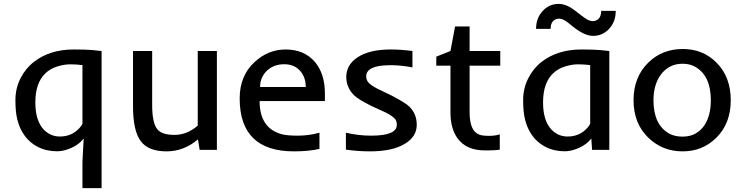

<svg xmlns="http://www.w3.org/2000/svg" viewBox="-20 -764 3790 979"><path d="M153.3 -448.7Q234.4 -511.7 355.5 -511.7Q418.5 -511.7 450.7 -508.8Q450.7 -508.8 498 -503.9V195.3H400.4V61.5L406.7 -58.1Q377.4 -19 317.4 0Q293.9 7.3 269.8 7.3Q245.6 7.3 222.2 2.4Q198.7 -2.4 175.5 -13.7Q152.3 -24.9 131.3 -43.7Q110.4 -62.5 94 -90.1Q77.6 -117.7 68.1 -155.3Q58.6 -192.9 58.6 -253.4Q58.6 -314 84.7 -365Q110.8 -416 153.3 -448.7ZM400.4 -432.1Q369.1 -436 338.1 -436Q307.1 -436 272 -425Q236.8 -414.1 211.9 -390.6Q160.2 -341.8 160.2 -241.7Q160.2 -147 204.6 -101.6Q238.3 -67.9 285.6 -67.9Q346.7 -67.9 386.2 -112.3Q396 -123.5 400.4 -132.3Z M988.3 -123.5V-503.9H1085.9V0H998L989.3 -53.2Q917 7.8 829.6 7.8Q736.8 7.8 698.2 -43.5Q658.2 -95.7 658.2 -223.6V-503.9H755.9V-228.5Q755.9 -138.2 781.7 -105.5Q804.7 -76.2 869.4 -76.2Q934.1 -76.2 988.3 -123.5Z M1478.5 7.8Q1202.1 7.8 1202.1 -262.2Q1202.1 -378.4 1278.8 -448.2Q1347.7 -511.7 1436 -511.7Q1532.2 -511.7 1586.4 -447.3Q1636.7 -387.2 1636.7 -286.6V-248.5H1303.7Q1303.7 -110.4 1416.5 -79.6Q1443.4 -72.3 1499.3 -72.3Q1555.2 -72.3 1608.9 -87.4V-4.9Q1555.2 7.8 1478.5 7.8ZM1539.1 -320.3Q1539.1 -367.2 1513.2 -399.4Q1482.9 -436.5 1429.7 -436.5Q1373.5 -436.5 1338.4 -400.9Q1306.2 -367.7 1306.2 -320.3Z M1867.2 7.8Q1806.2 7.8 1743.7 -1V-87.4Q1807.1 -72.3 1872.6 -72.3Q2003.4 -72.3 2003.4 -127.4Q2003.4 -148.4 1993.2 -158.7Q1978 -174.8 1945.3 -190.9L1874 -223.6Q1804.7 -258.3 1784.2 -279.3Q1745.6 -318.4 1745.6 -372.1Q1745.6 -432.6 1801.8 -470.7Q1862.3 -511.7 1971.7 -511.7Q2026.9 -511.7 2083 -503.9V-420.4Q2021.5 -431.6 1975.8 -431.6Q1930.2 -431.6 1905 -425.8Q1879.9 -419.9 1867.2 -411.1Q1847.2 -397.5 1847.2 -375.7Q1847.2 -354 1861.1 -340.6Q1875 -327.1 1904.8 -311.5L1976.6 -276.9Q2046.9 -240.2 2066.9 -220.7Q2105 -183.6 2105 -127.4Q2105 -67.4 2044.4 -30.8Q1981 7.8 1867.2 7.8Z M2424.8 -77.1Q2440.9 -71.3 2473.6 -71.3Q2506.3 -71.3 2528.3 -79.1V-1Q2518.1 1.5 2498.5 2L2467.8 2.9Q2457.5 2.9 2452.1 2.9Q2357.9 2.9 2313 -58.6Q2276.9 -108.4 2276.9 -190.4V-429.2H2204.6V-475.1L2276.9 -503.9L2300.3 -628.9H2374.5V-503.9H2530.8V-429.2H2374.5V-190.9Q2374.5 -95.2 2424.8 -77.1Z M2741.7 -448.7Q2823.2 -511.7 2944.3 -511.7Q3007.3 -511.7 3039.6 -508.8Q3039.6 -508.8 3086.9 -503.9V0H2999L2995.1 -58.1Q2965.8 -19 2905.8 0Q2882.8 7.3 2858.6 7.3Q2834.5 7.3 2811 2.4Q2787.6 -2.4 2764.4 -13.7Q2741.2 -24.9 2720.2 -43.7Q2699.2 -62.5 2682.9 -90.1Q2666.5 -117.7 2657 -155.3Q2647.5 -192.9 2647.5 -253.4Q2647.5 -314 2673.6 -365Q2699.7 -416 2741.7 -448.7ZM2989.3 -432.1Q2958 -436 2927 -436Q2896 -436 2860.8 -425Q2825.7 -414.1 2800.8 -390.6Q2749 -341.8 2749 -241.7Q2749 -147 2793.5 -101.6Q2827.1 -67.9 2874.5 -67.9Q2935.5 -67.9 2975.1 -112.3Q2984.9 -123.5 2989.3 -132.3ZM2713.4 -616.7Q2713.4 -671.9 2747.1 -708Q2780.3 -744.1 2828.6 -744.1Q2867.7 -744.1 2910.6 -710.9L2951.7 -679.7Q2981.4 -656.2 3001.5 -656.2Q3021.5 -656.2 3033.4 -669.4Q3045.4 -682.6 3045.4 -708.5H3119.6Q3119.6 -653.3 3085.9 -617.2Q3052.7 -581.1 3004.4 -581.1Q2960 -581.1 2901.9 -627.9L2881.3 -644.5Q2852.1 -668.9 2831.8 -668.9Q2811.5 -668.9 2799.6 -655.8Q2787.6 -642.6 2787.6 -616.7Z M3210.4 -252.9Q3210.4 -371.6 3286.1 -445.3Q3356.9 -514.2 3461.4 -514.2Q3564 -514.2 3632.8 -445.3Q3706.1 -372.1 3706.1 -252.9Q3706.1 -134.3 3632.3 -61.5Q3562.5 7.8 3460.9 7.8Q3357.9 7.8 3286.1 -61.5Q3210.4 -134.3 3210.4 -252.9ZM3312 -252.9Q3312 -127.9 3392.1 -83Q3420.4 -67.4 3460 -67.4Q3499.5 -67.4 3526.9 -83.3Q3554.2 -99.1 3571.8 -125Q3604.5 -174.8 3604.5 -252.9Q3604.5 -377 3525.9 -422.9Q3498.5 -439 3460.4 -439Q3422.4 -439 3394.3 -423.1Q3366.2 -407.2 3348.1 -381.3Q3312 -330.6 3312 -252.9Z"/></svg>

Font: Inder
Style: Regular
Weight: 400
Designer: Irina Smirnova
Foundry: Irina Smirnova
Version: Version 1.001